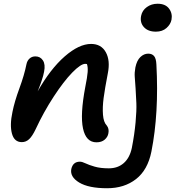

<svg xmlns="http://www.w3.org/2000/svg" viewBox="-20 -752 942 1031"><path d="M816.9 -582Q774.9 -582 752.7 -606.4Q730.5 -630.9 737.8 -667Q743.7 -696.3 768.6 -714.1Q793.5 -731.9 826.2 -731.9Q868.2 -731.9 887.7 -705.8Q907.2 -679.7 900.9 -646Q896 -621.1 874 -601.6Q852.1 -582 816.9 -582ZM498 12.2Q441.9 12.2 425.8 -61.8Q409.7 -135.7 438 -285.2Q448.7 -337.9 450.7 -365Q452.6 -392.1 446.8 -408.2Q445.3 -408.2 442.4 -408.7Q439.5 -409.2 438 -409.2Q413.6 -409.2 367.7 -362.1Q321.8 -314.9 268.1 -232.7Q214.4 -150.4 171.9 -59.1Q153.8 -21 136.7 -4.9Q119.6 11.2 97.2 11.2Q56.6 11.2 44.2 -34.4Q31.7 -80.1 46.9 -150.9Q58.1 -207 84.2 -277.8Q110.4 -348.6 122.1 -407.2Q126 -426.3 138.7 -437.7Q151.4 -449.2 169.9 -449.2Q196.3 -449.2 210.4 -427.7Q224.6 -406.2 216.8 -367.2Q214.4 -355.5 211.7 -345Q209 -334.5 204.8 -322.3Q200.7 -310.1 198.5 -303.7Q196.3 -297.4 190.2 -281.7Q184.1 -266.1 182.1 -261.2Q250.5 -381.8 327.4 -449Q404.3 -516.1 469.2 -516.1Q523.4 -516.1 548.1 -471.7Q572.8 -427.2 559.1 -358.9Q543 -275.4 536.4 -225.6Q529.8 -175.8 533 -135.7Q536.1 -95.7 553.2 -78.1Q566.9 -61 562 -36.1Q558.6 -16.1 542 -2Q525.4 12.2 498 12.2ZM555.2 258.8Q456.1 258.8 405.5 228.3Q355 197.8 362.8 155.8Q371.6 116.2 409.2 116.2Q420.9 116.2 439 125Q457 133.8 488.3 142.8Q519.5 151.9 564 151.9Q612.8 151.9 644.8 123.5Q676.8 95.2 688 42Q702.1 -30.3 708 -94.7Q713.9 -159.2 712.2 -198.7Q710.4 -238.3 708 -277.8Q705.6 -317.4 703.6 -339.4Q701.7 -361.3 707 -390.1Q714.8 -427.7 733.9 -445.8Q752.9 -463.9 775.9 -463.9Q796.4 -463.9 807.4 -450.9Q818.4 -438 819.8 -405.8Q834 -144.5 793 62Q773.4 160.6 710.4 209.7Q647.5 258.8 555.2 258.8Z"/></svg>

Font: Shantell Sans Irregular
Style: Italic
Weight: 500
Italic angle: -11.31°
Designer: Stephen Nixon, Anya Danilova, Shantell Martin
Foundry: Arrow Type
Version: Version 1.006;[9816181b4]